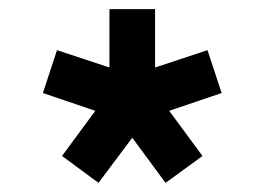

<svg xmlns="http://www.w3.org/2000/svg" viewBox="-20 -765 580 421"><path d="M196 -364 270 -463 343 -364 424 -423 351 -522 466 -561 435 -655 320 -617V-745H220V-617L105 -655L74 -561L189 -522L116 -423Z"/></svg>

Font: Mluvka
Style: Bold
Weight: 700
Designer: Modified by Jiří Krblich, Original typeface by Gumpita Rahayu
Foundry: Gumpita Rahayu & Jiří Krblich
Version: Version 2.000;Glyphs 3.1.1 (3134)